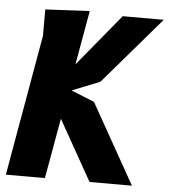

<svg xmlns="http://www.w3.org/2000/svg" viewBox="-54 -809 757 857"><g transform="rotate(5 325.0 -380.0)"><path d="M4 0H179L227 -270L379 0H569L367.5 -358L263.5 -400L388.5 -450L646 -750H462L270.5 -517.5L313.5 -760L115 -750V-631.5Z"/></g></svg>

Font: B612
Style: Regular
Weight: 700
Italic angle: -10°
Designer: Nicolas Chauveau, Thomas Paillot, Jonathan Favre-Lamarine, Jean-Luc Vinot
Foundry: AIRBUS
Version: Version 1.008